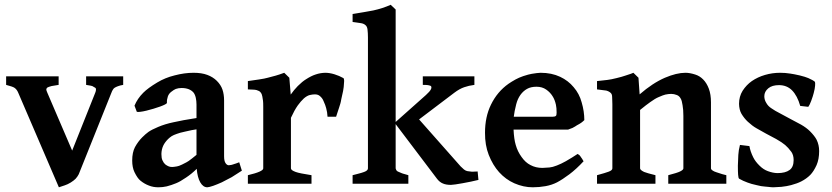

<svg xmlns="http://www.w3.org/2000/svg" viewBox="-20 -777 3520 812"><path d="M501 -418Q487.8 -416 478 -412.1Q470.2 -409.2 464.8 -405.8Q460.9 -403.8 457 -397Q454.1 -392.6 451.2 -384.8L313 -40Q308.1 -30.3 299.8 -21Q292 -13.2 279.1 -5.1Q266.1 2.9 253.9 6.8Q232.9 13.7 229 15.1L57.1 -384.8Q51.3 -398.9 41 -405.8Q34.2 -410.6 5.9 -418V-454.1H228V-418Q201.2 -414.1 198.2 -413.1Q184.1 -409.2 181.2 -407.2Q176.3 -404.3 175.8 -397.9Q175.8 -395 180.2 -384.8L285.2 -140.1L382.8 -384.8Q385.7 -391.6 386 -397.7Q386.2 -403.8 382.8 -405.8Q375 -410.6 370.1 -413.1Q368.2 -414.1 344.2 -418V-454.1H501Z M708 -70.8Q713.9 -70.8 728 -73.2Q735.8 -74.2 750 -81.1Q772.9 -92.3 777.8 -96.2Q789.1 -104 811 -122.1V-230Q794.9 -228 761.7 -220.2Q738.8 -215.3 728 -210.9Q713.9 -206.1 706.1 -201.2Q697.3 -195.3 690.9 -189Q677.7 -175.8 670.9 -162.1Q663.1 -146 662.6 -126Q662.6 -107.9 667 -99.1Q671.9 -87.9 678.7 -82Q686 -76.2 693.8 -73.2Q699.2 -70.8 708 -70.8ZM1002.9 -55.2Q965.8 -31.2 960 -27.8Q923.8 -8.8 918 -5.9Q898.4 2.9 881.8 8.8Q864.7 14.6 856.9 15.1Q838.9 15.1 826.9 -5.9Q814.9 -26.9 812 -63Q791 -42 766.6 -25.9Q741.7 -8.8 724.6 -2Q705.6 5.9 685.1 11.2Q668 15.1 649.9 15.1Q627.9 15.1 609.9 7.8Q590.3 0.5 573.7 -13.2Q561.5 -22.9 548.8 -48.8Q539.1 -68.8 539.1 -98.1Q539.1 -132.3 550.8 -154.8Q564 -178.7 581.1 -195.8Q595.2 -210 607.9 -219.2Q622.1 -229 648.9 -240.2Q677.7 -252.4 712.9 -259.8Q751 -268.6 811 -277.8V-335Q811 -350.1 807.9 -364Q804.7 -377.9 797.9 -386.2Q790 -395 777.8 -399.9Q764.6 -404.8 748 -404.8Q734.9 -404.8 723.6 -400.9Q715.8 -397.9 703.6 -388.2Q693.8 -380.4 689.9 -369.1Q685.1 -355 686 -342.8Q686 -338.9 677.7 -335Q668.9 -330.6 656.7 -326.2Q648.9 -323.2 628.9 -317.1Q608.9 -311 599.6 -309.1Q583.5 -305.2 573.7 -304.2Q563 -302.7 558.6 -304.2L548.8 -330.1Q561 -359.9 585.9 -384.8Q606 -404.8 645 -428.2Q678.2 -448.2 717.8 -458Q759.8 -469.2 798.8 -469.2Q833 -469.2 856.9 -460.2Q880.9 -451.2 897 -435.1Q914.1 -418 920.9 -397.9Q927.7 -377.9 927.7 -352.1V-116.2Q927.7 -96.2 933.8 -87.2Q939.9 -78.1 947.8 -78.1Q948.7 -78.1 951.2 -78.6Q953.6 -79.1 955.1 -79.1Q958 -79.1 963.9 -81.1Q964.8 -81.1 966.8 -82Q968.8 -83 971.2 -83.5Q973.6 -84 976.1 -85Q979 -85.9 982.9 -87.4Q986.8 -88.9 991.7 -90.8Z M1432.1 -446.8Q1435.1 -445.3 1435.5 -435.1Q1435.5 -429.2 1433.6 -409.2Q1431.6 -392.1 1427.2 -375Q1425.3 -369.1 1423.3 -357.2Q1421.4 -345.2 1419.4 -338.9Q1417.5 -332 1413.8 -321Q1410.2 -310.1 1409.2 -307.1Q1403.3 -287.1 1401.4 -283.2H1365.2Q1364.3 -302.2 1359.4 -319.8Q1356.4 -332 1348.1 -350.1Q1343.3 -362.3 1332.5 -371.1Q1324.7 -377.9 1311.5 -377.9Q1301.8 -377.9 1289.6 -375Q1278.3 -372.1 1265.1 -360.8Q1252 -348.6 1239.3 -331.1Q1225.1 -311 1210.4 -278.8V-64.9Q1210.4 -57.1 1230.5 -49.8Q1246.6 -43.9 1297.4 -36.1V0H1028.3V-36.1Q1093.3 -51.3 1093.3 -64.9V-324.2Q1093.3 -344.2 1092.3 -351.1Q1090.8 -361.8 1089.4 -369.1Q1088.4 -374 1086.4 -379.9Q1085.4 -381.8 1084 -383.3Q1082.5 -384.8 1082.5 -386.2Q1077.6 -391.1 1075.2 -392.1Q1069.3 -395 1065.4 -396Q1057.6 -397.9 1051.3 -397.9Q1037.1 -397.9 1028.3 -398.9V-434.1Q1038.1 -436 1055.2 -438Q1072.3 -439.9 1075.2 -440.9Q1101.1 -444.8 1112.3 -448.2L1145.5 -457Q1159.7 -460.9 1182.1 -469.2L1203.6 -448.2L1209.5 -377Q1223.1 -396.5 1239.3 -413.1Q1258.3 -432.1 1274.4 -441.9Q1296.4 -456.1 1314.5 -461.9Q1334.5 -468.8 1355.5 -469.2Q1373.5 -469.2 1394.3 -462.9Q1415 -456.5 1432.1 -446.8Z M1471.2 0V-36.1Q1479 -38.1 1490.2 -41Q1501.5 -43.9 1508.3 -45.9Q1515.1 -47.9 1520 -49.8Q1536.1 -55.7 1536.1 -64.9V-618.2Q1536.1 -637.2 1534.2 -652.8Q1532.7 -665 1525.4 -670.9Q1517.6 -677.7 1505.4 -679.2Q1501.5 -680.2 1489.3 -681.6Q1477.1 -683.1 1471.2 -684.1V-717.8Q1540 -729 1559.1 -732.9Q1599.1 -741.7 1632.3 -756.8L1653.3 -736.8V-261.2L1781.2 -375Q1797.9 -390.1 1802.2 -398.9Q1806.2 -406.7 1803.2 -412.1Q1801.3 -415 1790 -417Q1783.2 -418 1768.1 -418V-454.1H1986.3V-418Q1962.4 -415 1943.4 -408.2Q1923.3 -401.4 1901.4 -384.8L1752.4 -272L1928.2 -73.2Q1938 -63.5 1942.4 -60.1Q1950.2 -54.2 1957 -53.2Q1969.2 -51.3 1976.1 -50.8Q1991.2 -50.8 2000 -51.8L2003.4 -16.1Q1973.6 -9.3 1971.2 -8.8Q1953.1 -4.9 1936 -2Q1912.1 2 1906.2 2.9Q1888.2 4.9 1887.2 4.9Q1866.2 4.9 1853 -1Q1838.9 -6.8 1828.1 -21L1653.3 -252V-64.9Q1653.3 -63 1655.3 -59.1Q1657.2 -54.2 1662.1 -51.8Q1664.1 -50.8 1678.2 -44.9Q1682.1 -43 1692.1 -40.5Q1702.1 -38.1 1707 -36.1V0Z M2181.2 -376Q2168.9 -358.9 2163.1 -335.9Q2155.3 -305.2 2152.8 -283.2H2315.9Q2327.1 -283.2 2331.1 -287.1Q2334 -290 2334 -300.8Q2334 -320.8 2331.1 -334Q2326.2 -356 2316.9 -370.1Q2307.1 -386.2 2290 -398.2Q2272.9 -410.2 2249 -410.2Q2225.1 -410.2 2209 -401.1Q2192.9 -392.1 2181.2 -376ZM2451.2 -269Q2444.3 -262.2 2438 -257.8Q2431.2 -252.9 2419.9 -247.1Q2418.9 -246.1 2411.9 -241.9Q2404.8 -237.8 2400.9 -235.8Q2397 -233.9 2390.4 -231.9Q2383.8 -230 2382.8 -229H2151.9Q2153.8 -188 2161.1 -164.1Q2168.9 -136.2 2186 -112.8Q2202.1 -89.8 2223.1 -79.1Q2245.6 -66.9 2273.9 -66.9Q2283.7 -66.9 2304.2 -68.8Q2316.4 -69.8 2335 -77.1Q2353 -84 2373 -95.2Q2400.9 -111.3 2422.9 -126Q2426.8 -124 2430.2 -121.1Q2434.1 -117.2 2438 -110.8Q2439.9 -107.9 2441.4 -106Q2442.9 -104 2443.8 -102.1Q2444.8 -100.1 2446 -98.1Q2447.3 -96.2 2448.2 -95.2Q2417.5 -62 2388.2 -40Q2358.9 -18.1 2335.9 -5.9Q2314 5.4 2287.1 10.3Q2260.3 15.1 2232.9 15.1Q2193.8 15.1 2154.8 -2Q2118.7 -18.1 2090.8 -48.8Q2064 -78.6 2046.9 -122.1Q2030.8 -163.1 2031.2 -215.8Q2031.2 -282.7 2056.2 -334Q2083 -389.2 2130.9 -422.9Q2142.1 -430.7 2160.2 -440.9Q2174.3 -448.7 2192.9 -455.1Q2216.8 -462.9 2229 -464.8Q2252.9 -468.8 2266.1 -469.2Q2313 -469.2 2349.1 -452.1Q2383.3 -436 2406.2 -408.2Q2430.2 -380.4 2439.9 -344.2Q2451.2 -306.2 2451.2 -269Z M2806.2 0V-36.1Q2844.2 -45.9 2856 -51.8Q2870.1 -58.6 2870.1 -64.9V-287.1Q2870.1 -314 2866.7 -332Q2863.8 -352.1 2858.9 -359.9Q2853 -371.1 2842.8 -375Q2830.6 -379.9 2818.8 -379.9Q2807.6 -379.9 2793.9 -377Q2785.2 -375 2765.1 -366.2Q2751 -360.4 2730 -345.2Q2713.9 -334 2687 -312V-64.9Q2687 -58.1 2704.1 -49.8Q2716.3 -44.9 2752 -36.1V0H2504.9V-36.1Q2541 -45.9 2553.7 -50.8Q2569.8 -56.6 2569.8 -64.9V-335.9Q2569.8 -342.8 2569.3 -353.3Q2568.8 -363.8 2568.8 -367.2Q2568.8 -378.4 2563 -383.8Q2556.2 -390.6 2543.9 -394Q2540 -395 2504.9 -398.9V-434.1Q2511.7 -435.1 2526.4 -436.5Q2541 -438 2548.8 -439Q2564.9 -440.9 2587.9 -446.8Q2611.8 -452.6 2624 -457Q2654.8 -466.8 2658.7 -469.2L2680.2 -448.2L2685.1 -377.9Q2740.2 -425.8 2792 -448.2Q2841.3 -469.2 2878.9 -469.2Q2897 -469.2 2919.9 -461.9Q2939 -456.1 2953.9 -440.9Q2968.8 -425.8 2977.8 -401.9Q2986.8 -377.9 2986.8 -344.2V-64.9Q2986.8 -62 2989.7 -59.1Q2993.7 -55.2 3001 -51.8Q3003.9 -50.8 3010.5 -48.3Q3017.1 -45.9 3021 -44.9Q3034.2 -40 3051.8 -36.1V0Z M3444.3 -138.2Q3444.3 -104 3433.6 -79.1Q3421.4 -52.2 3406.7 -37.1Q3390.6 -21 3368.7 -9.8Q3351.6 -1 3325.7 5.9Q3307.6 10.7 3284.7 13.2Q3258.8 15.1 3250.5 15.1Q3246.6 15.1 3240.5 14.6Q3234.4 14.2 3227.5 13.2Q3220.7 12.2 3216.3 12.2Q3199.2 11.2 3179.7 5.9Q3156.7 1 3141.6 -4.9Q3122.6 -11.7 3106.4 -21Q3102.5 -22.9 3101.6 -38.1Q3100.6 -49.3 3100.6 -76.2Q3100.6 -90.3 3102.5 -122.1Q3103.5 -141.1 3109.4 -164.1L3149.4 -159.2Q3153.3 -136.2 3165.5 -111.8Q3174.3 -93.8 3192.4 -76.2Q3208.5 -60.1 3227.5 -53.2Q3248.5 -45.4 3267.6 -44.9Q3301.8 -44.9 3319.3 -58.1Q3336.4 -70.3 3336.4 -100.1Q3336.4 -121.1 3326.7 -134.8Q3313.5 -152.8 3300.5 -163.8Q3287.6 -174.8 3262.7 -189L3219.7 -211.9Q3213.9 -214.8 3178.7 -234.9Q3161.6 -244.6 3142.6 -262.2Q3127.4 -276.4 3115.7 -295.9Q3106 -313 3105.5 -337.9Q3105.5 -368.7 3120.6 -393.1Q3136.7 -418 3159.7 -434.1Q3184.6 -451.2 3215.6 -460.2Q3246.6 -469.2 3279.3 -469.2Q3301.3 -469.2 3322.3 -465.8Q3336.4 -463.9 3362.3 -458Q3386.2 -452.1 3398.4 -446.8Q3418.5 -438 3426.3 -431.2Q3428.2 -428.2 3427.2 -415Q3426.3 -401.9 3421.4 -383.8Q3418.5 -371.6 3410.6 -350.1Q3403.8 -332 3398.4 -325.2L3364.3 -329.1Q3352.1 -372.1 3329.6 -395Q3307.6 -417 3274.4 -417Q3245.6 -417 3229.5 -403.8Q3212.4 -389.6 3212.4 -370.1Q3212.4 -355 3220.7 -341.8Q3228.5 -327.6 3242.7 -318.8Q3257.8 -308.1 3278.3 -297.9L3324.7 -272.9Q3346.7 -261.7 3367.7 -250Q3390.6 -236.8 3405.3 -222.2Q3425.3 -202.1 3433.6 -186Q3444.3 -164.1 3444.3 -138.2Z"/></svg>

Font: Gentium Basic
Style: Bold
Weight: 700
Designer: J. Victor Gaultney and Annie Olsen
Foundry: SIL International
Version: Version 1.100